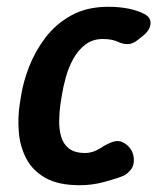

<svg xmlns="http://www.w3.org/2000/svg" viewBox="-20 -533 464 566"><path d="M215 13Q152 13 114 -8.5Q76 -30 57.5 -65.5Q39 -101 35.5 -143Q32 -185 38 -225L42 -250Q48 -290 65.5 -335.5Q83 -381 113.5 -421.5Q144 -462 190 -487.5Q236 -513 299 -513Q332 -513 359 -507.5Q386 -502 405 -492Q419 -485 422.5 -474Q426 -463 420.5 -450.5Q415 -438 401 -427L387 -416Q373 -404 358.5 -403Q344 -402 327 -410Q310 -418 283 -418Q253 -418 231.5 -401.5Q210 -385 196 -359.5Q182 -334 174 -305Q166 -276 162 -250L158 -225Q155 -203 154.5 -178Q154 -153 160 -131Q166 -109 183 -95.5Q200 -82 231 -82Q254 -82 275.5 -96Q297 -110 313 -115Q328 -120 341 -114Q354 -108 363 -96.5Q372 -85 374 -70Q377 -46 365 -32Q353 -18 342 -14Q322 -6 287 3.5Q252 13 215 13Z"/></svg>

Font: Winky Sans Medium
Style: Italic
Weight: 500
Italic angle: -8.97852°
Designer: Simon Atzbach
Foundry: typofactur
Version: Version 1.205